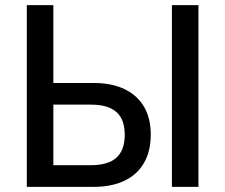

<svg xmlns="http://www.w3.org/2000/svg" viewBox="-20 -725 874 745"><path d="M84 0V-705H187V-403H344Q413 -403 462.5 -379.5Q512 -356 538.5 -311.5Q565 -267 565 -203Q565 -138 538.5 -92.5Q512 -47 462.5 -23.5Q413 0 344 0ZM187 -84H332Q399 -84 431.5 -113Q464 -142 464 -202Q464 -262 431.5 -290.5Q399 -319 333 -319H187ZM647 0V-705H750V0Z"/></svg>

Font: Nunito Sans 10pt SemiCondensed SemiBold
Style: Regular
Weight: 600
Width: 4
Designer: Vernon Adams
Foundry: Vernon Adams
Version: Version 3.101;gftools[0.9.27]